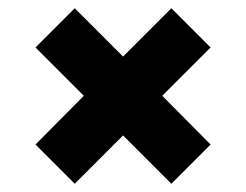

<svg xmlns="http://www.w3.org/2000/svg" viewBox="-20 -538 596 465"><path d="M66 -423 161 -518 278 -401 395 -518 490 -423 373 -306 490 -188 395 -93 278 -210 161 -93 66 -188 183 -306Z"/></svg>

Font: Haskoy ExtraBold
Style: Regular
Weight: 800
Designer: Ertekin Erdin
Foundry: Ertekin Erdin
Version: Version 2.000; ttfautohint (v1.8.4.7-5d5b)